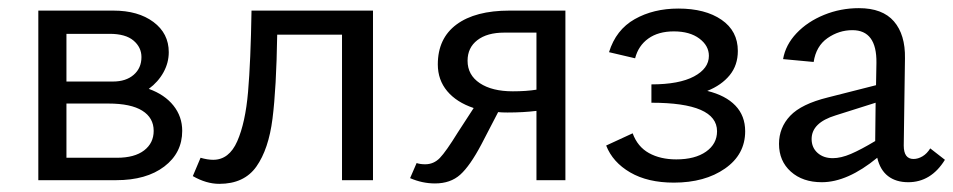

<svg xmlns="http://www.w3.org/2000/svg" viewBox="-20 -442 2338 471"><path d="M427 -121Q427 -67 383 -33.5Q339 0 265 0H74V-416H258Q319 -416 356.5 -388Q394 -360 394 -314Q394 -288 381 -264.5Q368 -241 345 -224Q384 -210 405.5 -183Q427 -156 427 -121ZM143 -359V-242H257Q289 -242 308 -258.5Q327 -275 327 -302Q327 -326 307.5 -342.5Q288 -359 249 -359ZM357 -121Q357 -153 329 -170.5Q301 -188 246 -188H143V-55H267Q310 -55 333.5 -73Q357 -91 357 -121Z M895 0H819V-357H660Q658 -226 648.5 -151Q639 -76 609 -33.5Q579 9 518 9Q486 9 453 -10L472 -55Q489 -50 503 -50Q542 -50 562 -95.5Q582 -141 588.5 -216.5Q595 -292 597 -416H895Z M1367 -416V0H1296V-170Q1264 -166 1225 -166Q1210 -166 1202 -167L1161 -88Q1133 -35 1109 -13.5Q1085 8 1047 8Q1016 8 986 -5L1002 -42Q1011 -39 1023 -39Q1044 -39 1059 -54.5Q1074 -70 1103 -117L1142 -177Q1100 -191 1077 -218.5Q1054 -246 1054 -284Q1054 -348 1100 -382Q1146 -416 1230 -416ZM1296 -222V-362H1217Q1175 -362 1151 -343.5Q1127 -325 1127 -293Q1127 -258 1157 -238Q1187 -218 1238 -218Q1271 -218 1296 -222Z M1808 -120Q1808 -63 1758.5 -28.5Q1709 6 1633 6Q1569 6 1526 -19Q1483 -44 1467 -85L1532 -115Q1544 -82 1572 -66.5Q1600 -51 1639 -51Q1685 -51 1712 -70Q1739 -89 1739 -120Q1739 -190 1578 -190V-235Q1646 -235 1682.5 -254.5Q1719 -274 1719 -305Q1719 -330 1695.5 -347.5Q1672 -365 1633 -365Q1595 -365 1570.5 -347.5Q1546 -330 1538 -299L1474 -314Q1491 -369 1537 -395Q1583 -421 1644 -421Q1710 -421 1750 -393.5Q1790 -366 1790 -317Q1790 -282 1770 -257.5Q1750 -233 1715 -219Q1760 -208 1784 -183Q1808 -158 1808 -120Z M2298 -50Q2264 5 2208 5Q2178 5 2158.5 -10Q2139 -25 2132 -55Q2059 5 1996 5Q1949 5 1920 -21Q1891 -47 1891 -89Q1891 -129 1918.5 -158Q1946 -187 2011 -203L2129 -233L2130 -288Q2131 -368 2071 -368Q2038 -368 2010 -348.5Q1982 -329 1976 -290L1901 -297Q1907 -332 1934 -360.5Q1961 -389 2001.5 -405.5Q2042 -422 2087 -422Q2145 -422 2173 -389.5Q2201 -357 2200 -299L2197 -85Q2197 -52 2221 -52Q2232 -52 2243 -58.5Q2254 -65 2262 -78ZM2023 -54Q2043 -54 2067.5 -64.5Q2092 -75 2127 -96V-99L2128 -190L2030 -159Q1971 -141 1971 -101Q1971 -80 1985.5 -67Q2000 -54 2023 -54Z"/></svg>

Font: Ysabeau Medium
Style: Regular
Weight: 500
Designer: Christian Thalmann (Catharsis Fonts)
Version: Version 0.003